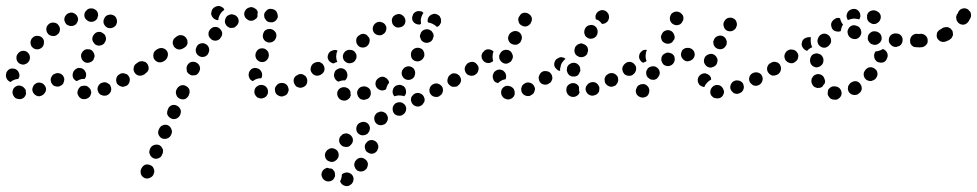

<svg xmlns="http://www.w3.org/2000/svg" viewBox="-25 -307 3267 642"><path d="M269 21Q261 26 252 24Q251 24 250 24Q241 21 237 13Q232 5 235 -4Q236 -8 239 -12Q241 -15 245 -18Q249 -20 253 -20Q258 -21 262 -20Q262 -20 263 -20Q267 -19 270 -16Q274 -13 276 -10Q277 -8 278 -7Q279 -5 279 -3Q279 -2 280 0Q280 2 280 4Q279 6 279 7Q277 17 269 21ZM49 23Q41 26 32 23H31Q23 20 19 11Q15 3 18 -6Q21 -15 30 -19Q38 -23 47 -19H48Q52 -17 55 -14Q58 -11 60 -7Q60 -7 60 -7Q60 -7 61 -7Q61 -7 61 -7Q61 -1 62 4Q62 6 62 7Q61 9 61 10Q58 19 49 23ZM122 7Q125 4 127 0Q129 -4 129 -9Q129 -13 127 -17Q125 -21 122 -24Q119 -28 115 -29Q110 -31 106 -31Q101 -31 97 -29Q88 -25 85 -16Q81 -8 85 1Q87 5 90 8Q93 11 97 13Q101 15 106 15Q110 14 114 13L115 12Q119 11 122 7ZM345 0Q349 -9 345 -18Q344 -22 341 -25Q337 -28 333 -30Q329 -32 325 -32Q320 -32 316 -30H315Q307 -27 303 -18Q299 -10 303 -1Q304 3 307 6Q310 10 315 11Q319 13 323 13Q328 13 332 12Q341 8 345 0ZM408 -34Q411 -43 406 -51Q404 -55 400 -58Q397 -60 392 -61Q388 -63 384 -62Q379 -62 375 -59Q366 -54 364 -45Q362 -36 366 -28Q368 -24 372 -22Q375 -19 380 -18Q384 -16 388 -17Q393 -18 397 -20H398Q406 -25 408 -34ZM186 -27Q188 -31 189 -35Q190 -39 190 -44Q189 -48 187 -52Q182 -60 173 -62Q164 -64 156 -59H155Q151 -57 149 -53Q146 -49 145 -45Q144 -41 145 -36Q145 -32 148 -28Q152 -20 162 -18Q171 -16 179 -21Q183 -23 186 -27ZM-3 -45Q-7 -53 -4 -62V-63Q-3 -67 0 -70Q3 -74 7 -76Q11 -78 16 -78Q20 -78 24 -77Q33 -74 37 -66Q42 -57 39 -48H38Q38 -46 37 -45Q37 -44 36 -43Q28 -43 20 -39Q15 -37 11 -33Q10 -33 10 -33Q10 -33 10 -33Q1 -36 -3 -45ZM218 -54Q217 -58 219 -63Q220 -68 223 -71Q226 -75 230 -77Q233 -79 238 -80Q242 -80 247 -79Q256 -76 260 -68Q265 -60 262 -51V-50Q261 -48 260 -46Q260 -45 258 -43Q255 -43 251 -43Q242 -42 234 -37Q233 -36 231 -36Q228 -37 225 -40Q222 -42 220 -46Q218 -49 218 -54ZM464 -65Q466 -69 467 -73Q468 -77 467 -82Q466 -86 463 -90Q460 -93 457 -96Q453 -98 449 -99Q444 -100 440 -99Q435 -98 432 -95H431Q423 -89 422 -80Q420 -71 426 -63Q431 -56 440 -54Q449 -53 457 -58H458Q461 -61 464 -65ZM30 -111Q31 -102 38 -96Q42 -93 46 -92Q50 -91 55 -91Q59 -92 63 -94Q67 -96 70 -100Q76 -107 75 -117Q74 -126 67 -132Q60 -138 51 -137Q41 -136 35 -128Q29 -121 30 -111ZM247 -114Q249 -105 257 -100Q265 -95 274 -98Q283 -100 288 -108V-109Q290 -113 291 -117Q292 -122 290 -126Q289 -130 286 -134Q284 -137 280 -140Q276 -142 272 -142Q267 -143 263 -142Q258 -141 255 -138Q251 -135 249 -131Q244 -123 247 -114ZM77 -165Q77 -155 83 -149Q90 -142 99 -142Q108 -142 115 -148L116 -149Q122 -155 122 -165Q123 -174 116 -181Q110 -187 100 -187Q91 -188 84 -181Q77 -174 77 -165ZM284 -181Q283 -177 284 -173Q285 -168 288 -165Q290 -161 294 -158Q302 -153 311 -155Q320 -157 325 -164V-165Q328 -169 329 -173Q330 -178 329 -182Q328 -186 326 -190Q323 -194 319 -196Q312 -202 302 -200Q293 -198 288 -190Q285 -186 284 -181ZM130 -213Q129 -203 134 -196Q139 -188 149 -187Q158 -185 165 -190L166 -191Q174 -196 175 -205Q177 -214 171 -222Q166 -230 157 -231Q148 -233 140 -228L139 -227Q132 -222 130 -213ZM322 -228Q325 -220 333 -215Q337 -213 342 -213Q346 -212 350 -214Q355 -215 358 -218Q362 -221 364 -225V-226Q368 -234 365 -243Q363 -252 354 -256Q346 -260 337 -257Q328 -255 324 -246Q319 -237 322 -228ZM197 -258Q194 -255 192 -251Q190 -247 190 -242Q190 -238 192 -234Q193 -230 197 -226Q200 -223 204 -222Q208 -220 212 -220Q217 -220 221 -221L222 -222Q226 -223 229 -226Q232 -229 234 -234Q236 -238 236 -242Q236 -247 234 -251Q233 -255 229 -258Q226 -261 222 -263Q218 -265 214 -265Q209 -265 205 -263H204Q200 -261 197 -258ZM281 -234H280Q271 -234 264 -241Q257 -247 257 -256Q257 -266 264 -272Q270 -279 279 -279H280Q289 -279 296 -273Q303 -267 303 -257Q303 -257 303 -256Q303 -255 303 -255Q301 -250 300 -245Q297 -240 292 -237Q287 -234 281 -234Z M445 267Q445 271 446 275Q448 280 451 283Q454 286 458 288Q467 292 475 288Q484 285 488 277L489 274Q493 266 489 257Q486 248 477 245Q473 243 469 243Q464 242 460 244Q456 246 453 249Q450 252 448 256L447 258Q445 262 445 267ZM474 201Q474 205 476 209Q477 213 481 217Q484 220 488 222Q496 226 505 222Q514 219 517 210L518 208Q520 204 520 199Q521 195 519 191Q517 187 514 183Q511 180 507 178Q499 175 490 178Q481 181 477 190L476 192Q475 196 474 201ZM505 143Q509 152 517 156Q526 159 534 156Q543 153 547 144L548 142Q552 133 548 125Q545 116 537 112Q528 108 519 112Q511 115 507 124L506 126Q502 134 505 143ZM534 68Q533 73 535 77Q537 81 540 84Q543 87 547 89Q555 93 564 90Q573 86 577 78L578 76Q579 72 580 67Q580 63 578 58Q576 54 573 51Q570 48 566 46Q558 42 549 45Q540 49 537 57L536 60Q534 64 534 68ZM563 2Q563 6 565 11Q566 15 569 18Q572 21 576 23Q585 27 594 24Q602 20 606 12L607 9Q609 5 609 1Q609 -4 608 -8Q606 -12 603 -15Q600 -18 596 -20Q587 -24 579 -21Q570 -17 566 -9L565 -7Q563 -3 563 2ZM855 21Q859 20 863 17Q866 15 868 11Q871 7 871 2Q872 -7 867 -14Q861 -22 851 -23Q851 -23 851 -23Q842 -24 834 -18Q827 -13 826 -4Q825 1 826 5Q827 9 830 13Q833 17 836 19Q840 21 845 22Q845 22 846 22Q851 23 855 21ZM931 11Q935 8 937 4Q939 0 940 -4Q941 -9 939 -13Q937 -22 929 -27Q921 -31 912 -29H911Q907 -28 903 -25Q900 -22 897 -18Q895 -15 894 -10Q894 -6 895 -1Q897 8 905 12Q913 17 922 15L923 14Q928 13 931 11ZM1002 -32Q1004 -41 999 -49Q997 -53 993 -55Q989 -58 985 -59Q981 -60 976 -59Q972 -58 968 -55H967Q959 -50 957 -41Q956 -31 961 -24Q963 -20 967 -17Q971 -15 975 -14Q979 -13 984 -14Q988 -15 992 -17L993 -18Q1001 -23 1002 -32ZM807 -62V-63Q808 -67 811 -71Q813 -74 817 -77Q821 -79 826 -80Q830 -80 834 -79Q843 -77 848 -69Q853 -61 851 -52V-51Q850 -50 850 -48Q849 -47 848 -45Q843 -46 837 -44Q828 -42 821 -36Q820 -36 820 -36Q812 -39 809 -46Q805 -54 807 -62ZM1056 -65Q1058 -69 1059 -73Q1060 -78 1059 -82Q1058 -86 1055 -90Q1053 -94 1049 -96Q1045 -98 1041 -99Q1036 -100 1032 -99Q1028 -98 1024 -95H1023Q1019 -92 1017 -88Q1015 -85 1014 -80Q1013 -76 1014 -71Q1015 -67 1018 -63Q1023 -56 1032 -54Q1041 -53 1049 -58L1050 -59Q1054 -61 1056 -65ZM472 -76Q473 -85 468 -93Q465 -97 462 -99Q458 -101 453 -102Q449 -103 445 -102Q440 -101 437 -99L432 -95Q425 -90 423 -81Q421 -72 427 -64Q429 -60 433 -58Q437 -56 441 -55Q445 -54 450 -55Q454 -56 458 -59L462 -62Q470 -67 472 -76ZM644 -78Q644 -83 642 -87Q640 -91 637 -94Q634 -97 629 -99Q621 -102 612 -99Q604 -95 600 -86V-85Q598 -81 599 -76Q599 -72 600 -68Q602 -64 605 -61Q609 -58 613 -56Q617 -54 622 -55Q626 -55 630 -56Q634 -58 637 -61Q640 -65 642 -69V-70Q644 -74 644 -78ZM536 -120Q538 -129 533 -137Q530 -140 527 -143Q523 -145 519 -146Q514 -147 510 -146Q505 -145 502 -143L497 -140Q493 -137 491 -134Q488 -130 488 -125Q487 -121 488 -117Q488 -112 491 -109Q496 -101 505 -99Q514 -97 522 -102L527 -105Q534 -111 536 -120ZM829 -122Q829 -117 831 -113Q832 -109 836 -106Q839 -103 843 -101Q852 -98 860 -101Q869 -105 872 -114L873 -115Q874 -119 874 -123Q874 -128 872 -132Q871 -136 867 -139Q864 -142 860 -144Q851 -147 843 -144Q834 -140 831 -131L830 -130Q829 -126 829 -122ZM674 -145Q672 -154 664 -159Q656 -164 647 -162Q638 -160 633 -152V-151Q628 -143 630 -134Q632 -125 640 -120Q648 -115 657 -117Q666 -119 671 -127V-128Q676 -136 674 -145ZM602 -162Q603 -172 598 -179Q593 -187 584 -189Q575 -191 567 -186L563 -183Q559 -180 556 -177Q554 -173 553 -169Q552 -164 553 -160Q554 -156 556 -152Q559 -148 562 -146Q566 -143 570 -142Q575 -141 579 -142Q584 -143 587 -145L592 -148Q600 -153 602 -162ZM856 -177Q860 -169 869 -166Q873 -164 878 -165Q882 -165 886 -167Q890 -169 893 -172Q896 -176 898 -180V-181Q901 -190 897 -198Q892 -206 884 -209Q879 -211 875 -210Q870 -210 866 -208Q862 -206 859 -203Q857 -199 855 -195V-194Q852 -185 856 -177ZM716 -186Q718 -190 718 -195Q718 -199 716 -203Q714 -207 711 -210Q705 -217 695 -217Q686 -217 679 -210Q672 -203 672 -194Q672 -184 679 -178Q685 -171 695 -171Q704 -171 711 -178V-179Q714 -182 716 -186ZM761 -217Q769 -222 772 -230Q775 -239 770 -248Q765 -256 756 -258Q747 -261 739 -256H738Q730 -251 728 -242Q725 -233 730 -225Q732 -221 736 -218Q739 -216 743 -214Q748 -213 752 -214Q757 -214 761 -216ZM859 -249Q858 -254 858 -258Q859 -263 861 -266Q864 -270 867 -273Q874 -279 884 -277Q893 -276 899 -269Q899 -268 900 -267Q902 -264 903 -259Q904 -255 904 -250Q903 -246 900 -242Q898 -238 894 -236Q892 -234 890 -234Q888 -233 885 -232Q880 -233 874 -233Q871 -234 868 -236Q865 -238 863 -242Q860 -245 859 -249ZM837 -266Q835 -275 827 -279Q820 -284 811 -283L810 -282Q806 -282 802 -279Q798 -277 796 -273Q793 -269 792 -265Q791 -260 792 -256Q794 -247 802 -242Q809 -236 819 -238H820Q825 -240 829 -243Q834 -246 836 -252Q836 -256 836 -261Q837 -264 837 -266ZM688 -247Q685 -250 683 -254Q681 -258 681 -263Q682 -267 683 -271L684 -274Q686 -278 690 -281Q693 -284 697 -285Q701 -287 706 -287Q710 -287 714 -285Q718 -283 721 -281Q724 -278 725 -274Q719 -270 714 -264Q709 -257 706 -248Q705 -244 705 -240Q702 -240 700 -240Q697 -241 695 -242Q691 -243 688 -247Z M1112 299Q1113 300 1113 301Q1113 302 1114 303Q1118 311 1127 314Q1136 317 1144 313L1145 312Q1153 308 1156 299Q1159 290 1155 282Q1151 274 1142 271Q1133 268 1125 272H1124Q1122 273 1121 274Q1119 275 1118 277Q1118 283 1116 290Q1115 295 1112 299ZM1089 261Q1087 258 1084 257Q1080 257 1076 256Q1072 255 1069 254Q1067 255 1066 255Q1064 256 1062 257Q1054 261 1051 270Q1048 279 1053 287Q1053 287 1053 288Q1058 296 1067 299Q1076 301 1084 297Q1088 295 1091 291Q1093 288 1095 283Q1096 279 1095 275Q1095 270 1093 266Q1093 266 1093 266Q1091 263 1089 261ZM1160 239Q1159 244 1160 248Q1161 252 1163 256Q1166 260 1169 263Q1173 265 1177 266Q1182 267 1186 266Q1191 265 1194 263Q1198 260 1201 257V256Q1206 248 1205 239Q1203 230 1195 225Q1187 219 1178 221Q1169 223 1164 231H1163Q1161 235 1160 239ZM1107 206Q1105 197 1097 192Q1093 190 1089 189Q1084 188 1080 189Q1076 190 1072 193Q1068 195 1066 199L1065 200Q1060 208 1062 217Q1064 226 1072 231Q1076 233 1080 234Q1085 235 1089 234Q1094 233 1097 230Q1101 228 1103 224L1104 223Q1109 216 1107 206ZM1196 191Q1198 200 1207 204Q1215 209 1224 206Q1233 203 1237 195V194Q1242 186 1239 177Q1236 168 1228 164Q1224 162 1219 161Q1215 161 1211 162Q1208 164 1205 165Q1203 167 1201 169Q1199 171 1198 173L1197 174Q1193 182 1196 191ZM1155 164Q1156 155 1150 148Q1147 144 1143 142Q1139 140 1135 139Q1130 139 1126 140Q1122 141 1118 144V145Q1110 150 1109 160Q1108 169 1114 176Q1117 180 1121 182Q1125 184 1129 184Q1134 185 1138 184Q1142 183 1146 180V179Q1154 173 1155 164ZM1207 136Q1210 132 1211 128Q1212 124 1212 119Q1211 115 1209 111Q1204 103 1195 101Q1186 99 1178 104H1177Q1169 109 1167 118Q1165 127 1169 135Q1172 139 1175 141Q1179 144 1183 145Q1188 146 1192 145Q1197 145 1200 142H1201Q1205 140 1207 136ZM1271 95Q1274 86 1269 78Q1267 74 1264 71Q1260 69 1256 67Q1252 66 1247 66Q1243 67 1239 69H1238Q1230 74 1227 83Q1225 92 1229 100Q1233 108 1242 111Q1251 113 1259 109H1260Q1268 104 1271 95ZM1332 64Q1335 55 1331 47Q1329 43 1325 40Q1322 37 1318 36Q1313 34 1309 35Q1305 35 1301 37H1300Q1296 39 1293 43Q1290 46 1289 50Q1287 55 1288 59Q1288 64 1290 68Q1292 72 1295 75Q1299 78 1303 79Q1307 80 1312 80Q1316 80 1320 78L1321 77Q1329 73 1332 64ZM1389 41Q1392 37 1394 33Q1395 29 1395 24Q1394 20 1392 16Q1388 8 1379 5Q1371 2 1362 6Q1358 8 1355 12Q1352 15 1350 19Q1349 24 1349 28Q1350 33 1352 37Q1356 45 1365 48Q1374 51 1382 47L1383 46Q1387 44 1389 41ZM1139 25Q1135 28 1131 29Q1126 30 1122 29Q1118 29 1114 26Q1113 26 1113 26Q1105 20 1103 11Q1101 2 1106 -6Q1111 -13 1120 -15Q1130 -17 1137 -12Q1137 -12 1138 -12Q1141 -10 1143 -7Q1146 -4 1147 0Q1147 1 1147 3Q1147 8 1148 12Q1147 14 1146 16Q1146 18 1145 19Q1142 23 1139 25ZM1208 21Q1211 18 1213 14Q1215 10 1215 5Q1215 1 1214 -4Q1211 -12 1202 -16Q1194 -20 1185 -17H1184Q1175 -14 1171 -5Q1167 3 1171 12Q1172 16 1175 19Q1178 23 1182 25Q1186 26 1191 27Q1195 27 1199 25H1200Q1204 24 1208 21ZM1451 9Q1454 5 1455 1Q1457 -3 1456 -8Q1456 -12 1454 -16Q1449 -24 1440 -27Q1431 -30 1423 -25H1422Q1419 -23 1416 -20Q1413 -16 1412 -12Q1410 -8 1411 -3Q1411 1 1413 5Q1418 14 1426 16Q1435 19 1444 15V14Q1448 12 1451 9ZM1325 14Q1316 12 1307 12Q1300 13 1294 15Q1289 10 1288 3Q1287 -4 1290 -10V-11Q1294 -19 1303 -22Q1312 -25 1320 -21Q1328 -18 1331 -10Q1334 -2 1332 6Q1331 8 1330 11Q1329 12 1328 13Q1327 14 1326 15Q1326 15 1325 14ZM1276 -30Q1276 -33 1275 -35Q1274 -38 1272 -40Q1270 -44 1266 -46Q1262 -49 1258 -50Q1254 -51 1249 -50Q1245 -49 1241 -46Q1233 -41 1231 -32Q1229 -23 1234 -15Q1237 -11 1240 -9Q1244 -6 1249 -5Q1253 -4 1257 -5Q1262 -6 1265 -8L1266 -9Q1267 -15 1270 -20V-21Q1272 -26 1276 -30ZM1516 -34Q1518 -43 1513 -51Q1511 -55 1507 -57Q1504 -60 1500 -61Q1495 -62 1491 -62Q1486 -61 1483 -59L1482 -58Q1474 -53 1472 -44Q1469 -35 1474 -27Q1476 -24 1480 -21Q1483 -18 1488 -17Q1492 -16 1496 -17Q1501 -17 1505 -19V-20Q1513 -25 1516 -34ZM1093 -62V-63Q1095 -72 1104 -76Q1112 -81 1121 -78Q1130 -75 1134 -67Q1138 -59 1136 -50V-49Q1135 -46 1133 -43Q1131 -40 1128 -38Q1122 -39 1116 -37Q1111 -36 1107 -34Q1098 -37 1094 -46Q1090 -54 1093 -62ZM1318 -64Q1318 -59 1319 -55Q1321 -51 1324 -47Q1327 -44 1331 -42Q1339 -38 1348 -41Q1357 -44 1361 -52V-53Q1363 -57 1363 -61Q1364 -66 1362 -70Q1361 -74 1358 -78Q1355 -81 1351 -83Q1343 -87 1334 -84Q1325 -81 1321 -73L1320 -72Q1319 -68 1318 -64ZM1571 -64Q1573 -68 1574 -72Q1575 -77 1574 -81Q1573 -86 1571 -89Q1565 -97 1556 -99Q1547 -100 1539 -95V-94Q1531 -89 1529 -80Q1528 -71 1533 -63Q1536 -59 1539 -57Q1543 -55 1548 -54Q1552 -53 1556 -54Q1561 -55 1564 -57L1565 -58Q1569 -60 1571 -64ZM1060 -73Q1061 -83 1056 -90Q1054 -94 1050 -96Q1046 -99 1042 -100Q1037 -100 1033 -99Q1028 -98 1025 -96L1024 -95Q1016 -90 1015 -81Q1013 -72 1019 -64Q1021 -60 1025 -58Q1029 -56 1033 -55Q1037 -54 1042 -55Q1046 -56 1050 -59Q1058 -64 1060 -73ZM1071 -112Q1070 -116 1071 -121Q1072 -125 1074 -129Q1077 -133 1080 -135L1081 -136Q1085 -138 1089 -139Q1093 -140 1098 -140Q1099 -139 1101 -139Q1102 -138 1104 -138Q1101 -133 1100 -127Q1098 -118 1100 -109Q1101 -104 1103 -100Q1098 -99 1093 -96Q1092 -96 1090 -95Q1086 -95 1082 -98Q1078 -100 1075 -104Q1072 -108 1071 -112ZM1122 -113Q1124 -104 1132 -99Q1139 -94 1149 -96Q1158 -98 1163 -105V-106Q1166 -110 1167 -114Q1167 -119 1167 -123Q1166 -127 1163 -131Q1161 -135 1157 -137Q1153 -140 1149 -140Q1144 -141 1140 -140Q1136 -140 1132 -137Q1128 -135 1126 -131L1125 -130Q1120 -122 1122 -113ZM1349 -126Q1349 -121 1350 -117Q1351 -113 1354 -109Q1357 -106 1361 -104Q1370 -100 1378 -103Q1387 -106 1391 -114L1392 -115Q1394 -119 1394 -123Q1394 -128 1393 -132Q1391 -136 1389 -140Q1386 -143 1382 -145Q1373 -149 1364 -146Q1356 -143 1351 -135V-134Q1349 -130 1349 -126ZM1166 -171Q1166 -162 1172 -155Q1178 -148 1188 -148Q1197 -148 1204 -154V-155Q1208 -158 1209 -162Q1211 -166 1211 -170Q1212 -175 1210 -179Q1208 -183 1205 -186Q1202 -190 1198 -192Q1194 -193 1190 -194Q1185 -194 1181 -192Q1177 -190 1173 -187Q1166 -181 1166 -171ZM1379 -188Q1379 -183 1381 -179Q1382 -175 1385 -171Q1388 -168 1392 -166Q1400 -162 1409 -165Q1418 -168 1422 -176V-177Q1424 -181 1425 -185Q1425 -190 1424 -194Q1422 -198 1419 -202Q1416 -205 1412 -207Q1404 -211 1395 -208Q1386 -205 1382 -197V-196Q1380 -192 1379 -188ZM1222 -217Q1220 -208 1224 -200Q1229 -192 1238 -190Q1247 -187 1255 -192Q1264 -197 1266 -206Q1269 -215 1264 -223Q1259 -231 1250 -233Q1242 -236 1233 -231Q1225 -226 1222 -217ZM1294 -255Q1290 -253 1288 -249Q1286 -245 1285 -240Q1285 -236 1286 -232Q1288 -223 1296 -218Q1304 -213 1313 -216H1314Q1323 -218 1328 -226Q1332 -234 1330 -243Q1327 -252 1319 -257Q1311 -262 1302 -259Q1297 -258 1294 -255ZM1407 -247V-248Q1409 -252 1413 -255Q1416 -258 1420 -259Q1425 -261 1429 -261Q1434 -260 1438 -258Q1442 -256 1445 -253Q1447 -249 1449 -245Q1450 -241 1450 -237Q1450 -232 1448 -228L1447 -227Q1446 -224 1443 -221Q1440 -218 1436 -217Q1436 -217 1436 -217Q1430 -223 1422 -227Q1414 -231 1406 -232Q1406 -232 1406 -232Q1404 -236 1405 -240Q1405 -244 1407 -247ZM1377 -225H1376Q1367 -225 1360 -231Q1353 -237 1353 -247Q1353 -251 1355 -255Q1356 -260 1359 -263Q1362 -266 1366 -268Q1370 -270 1375 -270H1376Q1380 -270 1384 -269Q1388 -267 1391 -264Q1389 -261 1387 -258V-257Q1383 -250 1382 -241Q1382 -234 1383 -228Q1381 -226 1379 -225Q1378 -225 1378 -225Q1378 -225 1377 -225Z M1686 22Q1678 27 1669 25L1667 24Q1663 23 1660 21Q1656 18 1654 14Q1651 10 1651 6Q1650 2 1651 -3Q1653 -12 1661 -17Q1669 -22 1678 -19H1679Q1684 -18 1687 -15Q1691 -13 1693 -9Q1694 -8 1694 -7Q1695 -5 1695 -4Q1696 -1 1696 2Q1696 4 1696 5Q1696 7 1696 8Q1694 17 1686 22ZM1889 17Q1880 16 1874 9Q1873 8 1872 6Q1870 3 1869 -2Q1868 -6 1869 -10Q1869 -15 1872 -19Q1874 -22 1878 -25Q1885 -30 1895 -29Q1904 -27 1909 -20Q1910 -19 1910 -18Q1911 -17 1911 -16Q1911 -13 1911 -9Q1911 -3 1913 2Q1911 5 1910 8Q1908 10 1906 12Q1898 18 1889 17ZM1758 6Q1761 3 1762 -2Q1764 -6 1764 -10Q1763 -15 1761 -19Q1757 -27 1748 -30Q1739 -33 1731 -29L1730 -28Q1726 -26 1723 -23Q1720 -20 1719 -15Q1717 -11 1718 -7Q1718 -2 1720 2Q1724 10 1733 13Q1742 16 1750 12L1751 11Q1755 9 1758 6ZM1973 6Q1976 3 1978 -1Q1979 -5 1979 -10Q1980 -14 1978 -18Q1974 -27 1966 -31Q1957 -34 1949 -31L1947 -30Q1943 -29 1940 -25Q1937 -22 1935 -18Q1933 -14 1933 -10Q1933 -5 1935 -1Q1939 8 1947 11Q1956 15 1964 11H1965Q1970 9 1973 6ZM2037 -26Q2040 -29 2041 -34Q2043 -38 2042 -42Q2042 -47 2040 -51Q2035 -59 2026 -62Q2017 -64 2009 -60L2008 -59Q2004 -57 2001 -54Q1999 -50 1997 -46Q1996 -42 1997 -37Q1997 -33 1999 -29Q2004 -21 2013 -18Q2021 -15 2030 -20H2031Q2035 -22 2037 -26ZM1819 -36Q1821 -40 1822 -44Q1822 -49 1821 -53Q1820 -57 1817 -61Q1814 -65 1810 -67Q1806 -69 1802 -69Q1798 -70 1793 -69Q1789 -68 1785 -65L1784 -64Q1781 -61 1779 -57Q1777 -53 1776 -49Q1776 -45 1777 -40Q1778 -36 1781 -32Q1786 -25 1796 -24Q1805 -23 1812 -29H1813Q1817 -32 1819 -36ZM1623 -46Q1622 -51 1623 -55V-56Q1624 -60 1626 -64Q1629 -68 1632 -70Q1636 -73 1641 -74Q1645 -75 1649 -74Q1654 -73 1657 -71Q1661 -68 1664 -64Q1666 -61 1667 -56Q1668 -52 1667 -48V-46Q1667 -45 1666 -44Q1666 -43 1666 -42Q1657 -41 1649 -36Q1644 -33 1640 -29Q1636 -30 1632 -32Q1629 -34 1626 -38Q1624 -42 1623 -46ZM1878 -56Q1875 -59 1873 -63Q1871 -67 1870 -71Q1870 -75 1871 -80V-81Q1874 -90 1882 -94Q1891 -99 1900 -96Q1904 -95 1907 -92Q1911 -89 1913 -85Q1915 -81 1915 -77Q1916 -72 1915 -68L1914 -67Q1912 -61 1908 -56Q1903 -52 1897 -51Q1892 -52 1887 -51Q1887 -51 1887 -51Q1886 -52 1886 -52Q1882 -53 1878 -56ZM2098 -64Q2101 -68 2101 -73Q2102 -77 2101 -81Q2100 -86 2098 -89Q2092 -97 2083 -99Q2074 -100 2066 -95V-94Q2058 -89 2056 -80Q2055 -71 2060 -63Q2065 -55 2074 -54Q2084 -52 2091 -57L2092 -58Q2096 -61 2098 -64ZM1572 -65Q1574 -69 1575 -74Q1576 -78 1575 -82Q1574 -87 1571 -90Q1566 -98 1557 -100Q1548 -101 1540 -96H1539Q1536 -93 1533 -89Q1531 -85 1530 -81Q1529 -77 1530 -72Q1531 -68 1533 -64Q1539 -57 1548 -55Q1557 -53 1565 -58L1566 -59Q1569 -62 1572 -65ZM1858 -102Q1861 -107 1866 -110Q1863 -113 1860 -114Q1856 -115 1852 -116Q1848 -116 1844 -114Q1839 -112 1836 -109H1835Q1829 -102 1828 -93Q1828 -83 1835 -77Q1837 -74 1841 -72Q1844 -70 1848 -70Q1847 -78 1850 -86V-87Q1852 -96 1858 -102ZM1644 -117Q1644 -113 1646 -108Q1648 -104 1651 -101Q1654 -98 1658 -96Q1662 -94 1667 -94Q1671 -94 1675 -96Q1679 -98 1683 -101Q1686 -104 1687 -108L1688 -109Q1692 -118 1688 -126Q1685 -135 1676 -139Q1667 -142 1659 -139Q1650 -135 1647 -127L1646 -126Q1644 -122 1644 -117ZM1623 -102 1622 -101Q1619 -99 1614 -97Q1610 -96 1606 -96Q1601 -97 1597 -99Q1593 -101 1590 -105Q1588 -108 1586 -112Q1585 -117 1585 -121Q1586 -126 1588 -130Q1590 -133 1594 -136V-137Q1601 -143 1610 -142Q1619 -141 1625 -135V-134Q1622 -127 1622 -118Q1622 -110 1624 -103Q1624 -103 1623 -103Q1623 -102 1623 -102ZM1897 -130Q1900 -122 1909 -118Q1917 -114 1926 -117Q1935 -120 1939 -128V-130Q1943 -138 1940 -147Q1937 -155 1928 -159Q1924 -161 1920 -162Q1915 -162 1911 -160Q1907 -159 1904 -156Q1900 -153 1898 -149V-148Q1894 -139 1897 -130ZM1675 -173Q1678 -164 1686 -160Q1695 -156 1704 -158Q1712 -161 1717 -169V-170Q1722 -179 1719 -188Q1716 -197 1708 -201Q1699 -205 1691 -202Q1682 -199 1677 -191V-190Q1672 -182 1675 -173ZM1929 -204Q1928 -199 1929 -195Q1930 -191 1932 -187Q1935 -183 1939 -181Q1946 -176 1955 -178Q1965 -180 1970 -188V-189Q1973 -192 1973 -197Q1974 -201 1973 -206Q1972 -210 1970 -214Q1967 -217 1964 -220Q1956 -225 1947 -223Q1937 -221 1932 -213V-212Q1929 -208 1929 -204ZM1709 -235Q1711 -226 1719 -222Q1727 -217 1736 -219Q1745 -222 1750 -230V-231Q1755 -239 1753 -248Q1750 -257 1742 -261Q1738 -264 1734 -264Q1730 -265 1725 -264Q1721 -263 1717 -260Q1714 -257 1712 -253L1711 -252Q1706 -244 1709 -235ZM1970 -263 1971 -264Q1976 -271 1986 -273Q1995 -274 2002 -269Q2006 -266 2008 -262Q2011 -259 2011 -254Q2012 -250 2011 -245Q2010 -241 2008 -237L2007 -236Q2004 -232 1998 -229Q1993 -227 1988 -227Q1983 -234 1976 -239Q1972 -241 1967 -243Q1966 -248 1966 -253Q1967 -258 1970 -263Z M2390 15Q2396 8 2396 -2Q2395 -6 2393 -10Q2391 -14 2388 -17Q2385 -20 2380 -22Q2376 -23 2372 -23H2371Q2362 -22 2356 -15Q2350 -8 2350 1Q2350 6 2352 10Q2354 14 2358 17Q2361 20 2365 21Q2370 22 2374 22H2375Q2384 22 2390 15ZM2146 -2Q2147 -7 2145 -11Q2144 -15 2141 -18Q2138 -22 2134 -24Q2130 -26 2125 -26Q2121 -26 2117 -25Q2113 -23 2109 -21Q2106 -18 2104 -14V-13Q2099 -5 2102 4Q2105 13 2114 17Q2118 19 2122 19Q2127 20 2131 18Q2135 17 2139 14Q2142 11 2144 7V6Q2146 2 2146 -2ZM2460 -6Q2464 -15 2461 -23Q2460 -28 2457 -31Q2454 -34 2450 -36Q2446 -38 2441 -38Q2437 -39 2432 -37Q2423 -34 2419 -25Q2415 -17 2418 -8Q2420 -4 2423 -1Q2426 3 2430 5Q2434 6 2438 7Q2443 7 2447 5Q2456 2 2460 -6ZM2320 -19Q2316 -21 2313 -24Q2311 -28 2309 -32Q2308 -36 2308 -41Q2309 -50 2316 -56Q2323 -62 2333 -62Q2337 -61 2341 -59Q2345 -57 2348 -54Q2350 -51 2352 -48Q2353 -44 2353 -41Q2345 -37 2339 -30Q2333 -24 2330 -16Q2330 -16 2330 -16Q2329 -16 2329 -16Q2324 -17 2320 -19ZM2524 -36Q2527 -45 2523 -53Q2521 -57 2518 -60Q2515 -63 2510 -64Q2506 -66 2502 -65Q2497 -65 2493 -63Q2484 -59 2481 -50Q2478 -41 2482 -33Q2484 -29 2488 -26Q2491 -23 2495 -21Q2500 -20 2504 -20Q2509 -21 2513 -23Q2521 -27 2524 -36ZM2181 -66Q2179 -76 2172 -81Q2164 -87 2155 -85Q2146 -84 2140 -77V-76Q2134 -69 2136 -59Q2137 -50 2145 -45Q2148 -42 2152 -41Q2157 -40 2161 -40Q2166 -41 2170 -43Q2173 -46 2176 -49V-50Q2182 -57 2181 -66ZM2585 -73Q2587 -82 2581 -90Q2579 -94 2575 -96Q2571 -98 2567 -99Q2562 -100 2558 -99Q2554 -98 2550 -95H2549Q2542 -90 2540 -80Q2539 -71 2544 -64Q2547 -60 2550 -58Q2554 -55 2559 -54Q2563 -54 2567 -55Q2572 -56 2575 -58L2576 -59Q2583 -64 2585 -73ZM2098 -65Q2101 -69 2102 -73Q2102 -78 2102 -82Q2101 -87 2098 -90Q2093 -98 2083 -100Q2074 -101 2067 -96L2066 -95Q2059 -90 2057 -81Q2055 -72 2061 -64Q2066 -57 2075 -55Q2084 -53 2092 -59Q2096 -61 2098 -65ZM2330 -96Q2334 -87 2342 -83Q2351 -79 2359 -83Q2368 -86 2372 -94V-95Q2376 -104 2373 -112Q2369 -121 2361 -125Q2352 -129 2344 -125Q2335 -122 2331 -114V-113Q2327 -105 2330 -96ZM2220 -89H2219Q2211 -84 2202 -87Q2193 -89 2189 -98Q2187 -102 2186 -106Q2186 -110 2187 -115Q2188 -119 2191 -123Q2194 -126 2198 -128Q2206 -133 2215 -130Q2224 -128 2229 -120Q2229 -119 2230 -118Q2230 -117 2230 -116Q2231 -114 2231 -113Q2232 -106 2229 -99Q2226 -93 2220 -89ZM2126 -97Q2123 -98 2121 -100Q2119 -101 2117 -104Q2111 -111 2112 -120Q2113 -129 2120 -135L2121 -136Q2124 -139 2129 -140Q2134 -141 2138 -140Q2134 -132 2134 -124Q2133 -114 2136 -106Q2137 -104 2137 -103Q2136 -102 2135 -102Q2135 -102 2135 -101Q2130 -100 2126 -97ZM2275 -102Q2284 -103 2291 -109Q2298 -116 2298 -125Q2298 -134 2291 -141Q2284 -147 2275 -147H2274Q2270 -147 2266 -146Q2262 -144 2258 -141Q2255 -138 2254 -134Q2252 -129 2252 -125Q2252 -116 2259 -109Q2265 -102 2274 -102ZM2360 -168Q2360 -163 2361 -159Q2362 -154 2365 -151Q2368 -147 2372 -145Q2380 -141 2389 -143Q2398 -146 2402 -154L2403 -155Q2405 -159 2405 -163Q2406 -168 2404 -172Q2403 -176 2400 -180Q2398 -183 2394 -185Q2386 -190 2377 -187Q2368 -185 2363 -176Q2361 -172 2360 -168ZM2185 -184Q2185 -180 2187 -175Q2188 -171 2191 -168Q2194 -165 2198 -163Q2207 -159 2216 -162Q2224 -165 2228 -174H2229Q2233 -183 2229 -191Q2226 -200 2218 -204Q2209 -208 2201 -205Q2192 -202 2188 -193Q2186 -189 2185 -184ZM2395 -219Q2397 -210 2405 -205Q2413 -201 2422 -203Q2431 -206 2436 -214V-215Q2441 -223 2438 -232Q2436 -241 2428 -245Q2419 -250 2410 -247Q2402 -245 2397 -236Q2392 -228 2395 -219ZM2216 -238Q2219 -229 2228 -225Q2236 -221 2245 -224Q2254 -227 2257 -236H2258Q2262 -245 2259 -254Q2255 -262 2247 -266Q2238 -270 2230 -267Q2221 -264 2217 -256V-255Q2213 -247 2216 -238Z M2780 22Q2788 16 2789 7Q2790 -2 2784 -10Q2778 -17 2769 -18Q2769 -18 2768 -18Q2764 -19 2759 -18Q2755 -17 2751 -14Q2748 -12 2745 -8Q2743 -4 2743 1Q2741 10 2747 17Q2752 25 2762 26Q2763 26 2764 26Q2773 28 2780 22ZM2852 1Q2855 -3 2856 -7Q2857 -11 2856 -16Q2856 -20 2853 -24Q2849 -32 2840 -35Q2831 -37 2823 -32L2821 -31Q2817 -29 2815 -25Q2812 -22 2811 -18Q2810 -13 2810 -9Q2811 -4 2813 0Q2818 8 2827 10Q2836 12 2844 8L2845 7Q2849 4 2852 1ZM2713 -13Q2708 -12 2704 -14Q2700 -15 2696 -18Q2693 -21 2691 -25Q2690 -26 2690 -27Q2688 -31 2688 -36Q2688 -40 2689 -44Q2691 -48 2694 -52Q2697 -55 2701 -57Q2709 -61 2718 -58Q2727 -55 2731 -46Q2731 -46 2731 -45Q2733 -41 2734 -36Q2734 -31 2732 -27Q2728 -23 2726 -19Q2726 -18 2725 -18Q2724 -17 2723 -16Q2722 -15 2721 -15Q2717 -13 2713 -13ZM2909 -62Q2908 -72 2900 -77Q2897 -80 2893 -81Q2888 -83 2884 -82Q2879 -82 2875 -79Q2872 -77 2869 -74L2868 -72Q2862 -65 2863 -56Q2864 -47 2871 -41Q2875 -38 2879 -37Q2883 -36 2888 -36Q2892 -37 2896 -39Q2900 -41 2903 -44L2904 -46Q2910 -53 2909 -62ZM2583 -66Q2586 -70 2586 -74Q2587 -78 2586 -83Q2585 -87 2583 -91Q2580 -94 2577 -97Q2573 -99 2568 -100Q2564 -101 2560 -100Q2555 -99 2552 -96L2550 -95Q2546 -93 2544 -89Q2542 -85 2541 -81Q2540 -77 2541 -72Q2542 -68 2545 -64Q2550 -57 2559 -55Q2568 -53 2576 -59H2577Q2581 -62 2583 -66ZM2684 -100Q2685 -95 2687 -92Q2690 -88 2693 -86Q2697 -83 2702 -82Q2711 -81 2718 -86Q2726 -91 2728 -100V-102Q2729 -106 2728 -111Q2727 -115 2724 -119Q2722 -123 2718 -125Q2714 -127 2710 -128Q2706 -129 2701 -128Q2697 -127 2693 -125Q2689 -122 2687 -118Q2685 -115 2684 -110V-109Q2683 -104 2684 -100ZM2641 -107Q2643 -111 2644 -116Q2645 -120 2644 -124Q2643 -129 2640 -132Q2635 -140 2625 -141Q2616 -143 2609 -138L2607 -137Q2600 -131 2598 -122Q2597 -113 2602 -105Q2605 -102 2609 -99Q2613 -97 2617 -96Q2621 -95 2626 -96Q2630 -97 2634 -100L2635 -101Q2639 -104 2641 -107ZM2941 -113 2942 -114Q2945 -123 2941 -131Q2937 -139 2928 -143Q2928 -143 2927 -143Q2927 -143 2927 -143Q2919 -138 2910 -136Q2906 -135 2902 -135Q2902 -133 2901 -132Q2900 -131 2899 -129V-128Q2897 -123 2898 -119Q2898 -114 2900 -110Q2902 -106 2905 -103Q2908 -100 2912 -99Q2921 -96 2930 -99Q2938 -103 2941 -112ZM2656 -163Q2657 -173 2665 -178L2666 -179Q2670 -181 2674 -182Q2679 -183 2683 -183Q2684 -183 2685 -182Q2686 -182 2687 -182Q2687 -180 2686 -178Q2685 -169 2687 -160Q2688 -154 2691 -149Q2685 -147 2680 -143Q2677 -141 2674 -137Q2669 -138 2666 -141Q2662 -143 2660 -147Q2654 -154 2656 -163ZM2709 -165Q2711 -156 2719 -151Q2727 -146 2736 -148Q2745 -151 2750 -159L2751 -160Q2756 -168 2753 -177Q2751 -186 2743 -191Q2735 -196 2726 -194Q2717 -191 2712 -183V-182Q2707 -174 2709 -165ZM3058 -155Q3064 -162 3064 -171Q3064 -175 3063 -180Q3061 -184 3058 -187Q3055 -190 3050 -192Q3046 -193 3042 -194H3040Q3031 -194 3024 -187Q3018 -180 3018 -171Q3018 -167 3019 -162Q3021 -158 3024 -155Q3027 -152 3031 -150Q3036 -149 3040 -149H3042Q3051 -148 3058 -155ZM2978 -152Q2983 -153 2986 -156Q2989 -159 2991 -163Q2993 -167 2993 -172Q2994 -181 2988 -188Q2982 -195 2972 -195H2971Q2966 -196 2962 -194Q2958 -193 2954 -190Q2951 -187 2949 -183Q2947 -179 2947 -174Q2946 -165 2953 -158Q2959 -151 2968 -150H2970Q2974 -150 2978 -152ZM2914 -162Q2921 -167 2923 -176Q2924 -185 2919 -193Q2913 -200 2904 -202H2902Q2898 -203 2894 -202Q2889 -201 2886 -198Q2882 -195 2880 -192Q2877 -188 2877 -183Q2875 -174 2881 -167Q2886 -159 2895 -158L2897 -157Q2906 -156 2914 -162ZM2839 -177Q2848 -180 2852 -188Q2857 -196 2854 -205Q2852 -214 2844 -219Q2843 -219 2843 -219Q2834 -224 2825 -222Q2816 -219 2812 -211Q2807 -203 2810 -194Q2812 -185 2820 -180Q2821 -180 2822 -179Q2830 -175 2839 -177ZM2754 -226Q2755 -235 2763 -241L2764 -242Q2768 -245 2773 -247Q2778 -248 2784 -246Q2785 -240 2788 -234Q2790 -229 2794 -225Q2793 -223 2792 -222Q2788 -215 2787 -206Q2787 -205 2786 -203Q2779 -200 2772 -202Q2764 -203 2759 -209Q2754 -216 2754 -226ZM2891 -272Q2900 -274 2908 -269Q2909 -269 2910 -268Q2918 -263 2920 -254Q2921 -244 2916 -237Q2913 -233 2910 -231Q2906 -228 2902 -227Q2897 -226 2893 -227Q2888 -228 2885 -231Q2884 -231 2884 -231Q2880 -234 2877 -238Q2875 -242 2874 -247Q2875 -252 2874 -256Q2875 -258 2876 -260Q2876 -261 2877 -263Q2882 -270 2891 -272ZM2807 -261Q2810 -270 2818 -274Q2819 -275 2820 -275Q2829 -279 2838 -276Q2846 -272 2850 -264Q2852 -258 2852 -252Q2851 -247 2848 -242Q2843 -244 2838 -244Q2829 -246 2820 -243Q2815 -242 2810 -240Q2810 -241 2809 -242Q2808 -243 2808 -244Q2804 -252 2807 -261Z M3064 -151Q3068 -153 3071 -156Q3074 -159 3076 -163Q3077 -167 3077 -172Q3077 -181 3070 -188Q3063 -194 3054 -194Q3049 -193 3044 -193Q3035 -194 3028 -187Q3022 -181 3022 -171Q3021 -162 3028 -155Q3034 -149 3044 -149Q3050 -148 3055 -149Q3060 -149 3064 -151ZM3157 -180Q3159 -184 3161 -188Q3162 -192 3161 -197Q3161 -201 3159 -205Q3156 -209 3153 -212Q3149 -214 3145 -216Q3141 -217 3136 -216Q3132 -216 3128 -214Q3124 -211 3120 -209Q3116 -207 3113 -204Q3110 -201 3108 -197Q3107 -192 3107 -188Q3107 -183 3109 -179Q3111 -175 3115 -172Q3118 -169 3122 -168Q3127 -166 3131 -167Q3135 -167 3139 -169Q3145 -171 3150 -174Q3154 -177 3157 -180ZM3222 -255Q3222 -260 3221 -264Q3219 -268 3216 -271Q3213 -275 3209 -277Q3201 -281 3192 -278Q3183 -275 3179 -266Q3178 -262 3175 -259Q3173 -255 3172 -250Q3172 -246 3173 -242Q3174 -237 3177 -234Q3179 -230 3183 -228Q3191 -223 3200 -225Q3209 -228 3214 -236Q3217 -241 3220 -247Q3222 -251 3222 -255Z"/></svg>

Font: FRB American Cursive Guidelines Dotted Extrabold
Style: Bold Italic
Weight: 800
Italic angle: -25°
Version: Version 2.0;Modular Font Editor K font №1